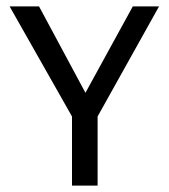

<svg xmlns="http://www.w3.org/2000/svg" viewBox="-20 -580 527 600"><path d="M477 -560 285 -216V0H205V-216L10 -560H102L247 -290L395 -560Z"/></svg>

Font: Carrois Gothic SC
Style: Regular
Weight: 400
Designer: Ralph du Carrois
Foundry: Ralph du Carrois
Version: Version 1.001